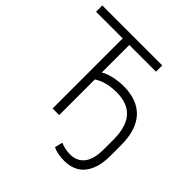

<svg xmlns="http://www.w3.org/2000/svg" viewBox="-231 -902 1278 1278"><g transform="rotate(45 408.0 -263.5)"><path d="M566 192Q534 192 505 186.5Q476 181 456 170L470 115Q490 124 512 129Q534 134 562 134Q625 134 660.5 89Q696 44 696 -47V-142Q696 -259 644.5 -318.5Q593 -378 488 -378Q456 -378 426.5 -373.5Q397 -369 372 -359.5Q347 -350 325 -336V0H263V-660H12V-719H576V-660H325V-401Q344 -413 370.5 -421.5Q397 -430 428.5 -435Q460 -440 492 -440Q622 -440 690 -366.5Q758 -293 758 -148V-48Q758 30 735 83.5Q712 137 669 164.5Q626 192 566 192Z"/></g></svg>

Font: Nunitoga
Style: Light
Weight: 300
Designer: Vernon Adams
Foundry: Vernon Adams
Version: Version 1.0